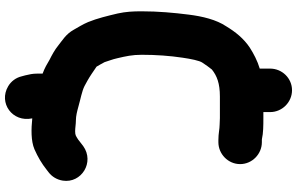

<svg xmlns="http://www.w3.org/2000/svg" viewBox="-229 -642 1182 764"><g transform="rotate(90 362.0 -260.0)"><path d="M459 29C441.3 29 422.2 24 403.7 18.9C373 10.1 344 5.4 322.6 -5.2L301.1 -16.9C282.9 -27 265.7 -39.4 245.2 -53.2C239 -64.6 232 -75.1 227.3 -85.1L219.6 -108.2C216.5 -117 213.9 -126 211.4 -137.1C203.8 -170 198 -194.8 198 -233C198 -289.9 201.9 -344.3 209.7 -396.3C214.4 -427.7 221 -462.8 229.6 -474.8C238.2 -487.7 247.5 -501.1 256.6 -512.1C281.9 -532.4 312 -544 364 -544H450C457.9 -544 466.4 -543 475 -543C494.3 -543 509.9 -538 537 -538H546C593 -538 633 -576.8 633 -624.5C633 -672.2 593 -711 546 -711H537C534.7 -711 533.2 -711.2 533.1 -711.3C510.1 -716.8 478.2 -717 450 -717H426V-744C426 -791.9 386.4 -831 339 -831C291.1 -831 253 -791.3 253 -744V-702.6C222 -693.4 193.3 -678.2 169.4 -662.9C133.1 -638.8 106.6 -605.4 84.9 -569.5C58.1 -529.8 44.9 -473.9 38.2 -420.1C30.6 -359.7 25 -299.3 25 -232C25 -197.2 26.6 -169.6 33.6 -137.4C43.2 -97.1 52.7 -56.5 67.9 -19.4C77.4 3.1 89.1 20.8 98.1 37.1C115.6 69.1 142.3 83.9 161.2 99.3C177.9 113 198.7 124.3 218 133.9C232.9 142.9 250.9 153.5 273 161.5V185C273 200.1 275.9 214.8 279.8 230.3L283.8 245.1C289.1 267.3 303.2 286.7 323.3 298.5C389.3 337.6 468 281.9 451 202.6C492.6 206.9 540.5 208.2 574 193.9C604.7 180.3 630.7 165.2 656.5 144.6L665.2 137.9C683.2 124.3 695.1 104.1 698.7 81.4C710.4 7.1 625.6 -46.2 561.1 0L535 20.2C521.7 28.1 519.5 32 502 32C489.2 32 473.8 29 459 29Z"/></g></svg>

Font: Smoothie
Style: Bd
Weight: 700
Foundry: Cannot Into Space Fonts
Version: Version 0.8